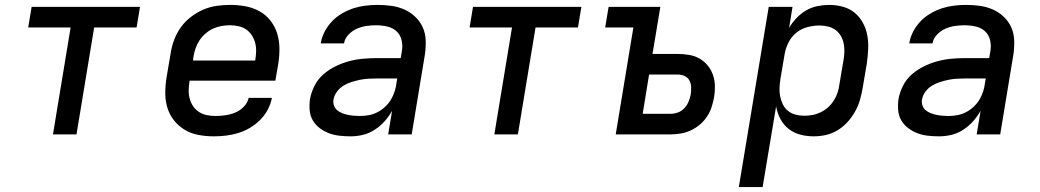

<svg xmlns="http://www.w3.org/2000/svg" viewBox="-20 -548 4240 783"><path d="M196 0 268 -436H95L109 -520H551L537 -436H364L292 0Z M852 8Q821 8 790.5 2.5Q760 -3 734.5 -18Q709 -33 690.5 -56Q672 -79 663 -107.5Q654 -136 654 -167.5Q654 -199 659 -231L676 -331Q680 -358 690 -385Q700 -412 717 -436Q734 -460 758 -478.5Q782 -497 808.5 -508.5Q835 -520 863 -524Q891 -528 918 -528Q950 -528 980.5 -522.5Q1011 -517 1037.5 -502.5Q1064 -488 1082.5 -464.5Q1101 -441 1110 -412.5Q1119 -384 1119.5 -352.5Q1120 -321 1115 -289L1103 -219H753V-217Q750 -199 749.5 -181Q749 -163 753.5 -146Q758 -129 767.5 -115Q777 -101 791.5 -91.5Q806 -82 823.5 -78.5Q841 -75 859 -75Q879 -75 899.5 -78Q920 -81 939.5 -89Q959 -97 974.5 -113Q990 -129 994 -149H1089Q1084 -124 1072 -101Q1060 -78 1041 -59Q1022 -40 999 -26.5Q976 -13 951.5 -5.5Q927 2 902 5Q877 8 852 8ZM767 -301H1021V-303Q1024 -321 1024.5 -339Q1025 -357 1020.5 -373.5Q1016 -390 1007 -404Q998 -418 984.5 -427.5Q971 -437 953.5 -441Q936 -445 918 -445Q901 -445 883.5 -442Q866 -439 849.5 -431.5Q833 -424 818.5 -411.5Q804 -399 794 -384Q784 -369 778 -352Q772 -335 769 -317Z M1410 8Q1387 8 1364.5 5.5Q1342 3 1322 -4.5Q1302 -12 1284.5 -25Q1267 -38 1256 -56.5Q1245 -75 1243 -97.5Q1241 -120 1244 -143Q1249 -171 1262.5 -198Q1276 -225 1299 -245Q1322 -265 1349 -278Q1376 -291 1404 -298.5Q1432 -306 1460.5 -308.5Q1489 -311 1517 -311H1614L1619 -340Q1623 -363 1617.5 -385Q1612 -407 1596.5 -421Q1581 -435 1558.5 -440Q1536 -445 1513 -445Q1493 -445 1473.5 -442Q1454 -439 1435.5 -431Q1417 -423 1401.5 -407Q1386 -391 1383 -371H1288Q1292 -396 1304 -419Q1316 -442 1334 -461Q1352 -480 1375.5 -493.5Q1399 -507 1422.5 -514.5Q1446 -522 1471 -525Q1496 -528 1520 -528Q1549 -528 1577 -524Q1605 -520 1629.5 -509Q1654 -498 1673.5 -479.5Q1693 -461 1704 -436.5Q1715 -412 1716 -383.5Q1717 -355 1713 -327L1659 0H1563L1579 -96Q1566 -73 1548 -53Q1530 -33 1507.5 -18.5Q1485 -4 1460 2Q1435 8 1410 8ZM1449 -75Q1467 -75 1485 -78.5Q1503 -82 1519.5 -90.5Q1536 -99 1550.5 -112.5Q1565 -126 1574.5 -142Q1584 -158 1589.5 -175.5Q1595 -193 1597 -210L1600 -228H1516Q1499 -228 1482 -227Q1465 -226 1448 -222.5Q1431 -219 1413.5 -213.5Q1396 -208 1380.5 -198.5Q1365 -189 1354 -174Q1343 -159 1340 -142Q1338 -129 1342 -117.5Q1346 -106 1355 -98.5Q1364 -91 1375.5 -86.5Q1387 -82 1399 -79.5Q1411 -77 1424 -76Q1437 -75 1449 -75Z M1996 0 2068 -436H1895L1909 -520H2351L2337 -436H2164L2092 0Z M2491 0 2563 -436H2448L2462 -520H2673L2641 -328H2744Q2768 -328 2791 -324Q2814 -320 2833 -309Q2852 -298 2866 -281Q2880 -264 2887.5 -242.5Q2895 -221 2895.5 -197.5Q2896 -174 2892 -150Q2888 -130 2881.5 -110Q2875 -90 2862.5 -71.5Q2850 -53 2833 -39Q2816 -25 2796.5 -16Q2777 -7 2756 -3.5Q2735 0 2715 0ZM2715 -84Q2730 -84 2745 -89.5Q2760 -95 2771 -107Q2782 -119 2788 -133.5Q2794 -148 2797 -163Q2799 -178 2798.5 -193Q2798 -208 2791.5 -220Q2785 -232 2772 -238Q2759 -244 2744 -244H2627L2601 -84Z M2993 215 3115 -520H3212L3198 -434Q3210 -455 3228 -474Q3246 -493 3267.5 -505.5Q3289 -518 3313.5 -523Q3338 -528 3361 -528Q3390 -528 3417.5 -520.5Q3445 -513 3465.5 -496Q3486 -479 3499 -455Q3512 -431 3517 -403.5Q3522 -376 3520.5 -347Q3519 -318 3515 -289L3498 -189Q3494 -165 3487 -140.5Q3480 -116 3467 -93Q3454 -70 3436.5 -50.5Q3419 -31 3396 -17Q3373 -3 3348 2.5Q3323 8 3298 8Q3270 8 3243.5 1Q3217 -6 3196 -22.5Q3175 -39 3162.5 -63Q3150 -87 3145 -114L3090 215ZM3259 -76Q3276 -76 3293 -79Q3310 -82 3326.5 -90Q3343 -98 3356.5 -110Q3370 -122 3380 -137.5Q3390 -153 3395.5 -169.5Q3401 -186 3403 -203L3420 -303Q3423 -320 3423.5 -337.5Q3424 -355 3420.5 -371.5Q3417 -388 3408.5 -402.5Q3400 -417 3386.5 -426.5Q3373 -436 3356 -440Q3339 -444 3322 -444Q3298 -444 3273 -437.5Q3248 -431 3228 -415Q3208 -399 3196 -375.5Q3184 -352 3180 -328L3163 -228Q3160 -210 3159 -191.5Q3158 -173 3161.5 -155.5Q3165 -138 3172.5 -122.5Q3180 -107 3193.5 -96Q3207 -85 3224 -80.5Q3241 -76 3259 -76Z M3810 8Q3787 8 3764.5 5.5Q3742 3 3722 -4.5Q3702 -12 3684.5 -25Q3667 -38 3656 -56.5Q3645 -75 3643 -97.5Q3641 -120 3644 -143Q3649 -171 3662.5 -198Q3676 -225 3699 -245Q3722 -265 3749 -278Q3776 -291 3804 -298.5Q3832 -306 3860.5 -308.5Q3889 -311 3917 -311H4014L4019 -340Q4023 -363 4017.5 -385Q4012 -407 3996.5 -421Q3981 -435 3958.5 -440Q3936 -445 3913 -445Q3893 -445 3873.5 -442Q3854 -439 3835.5 -431Q3817 -423 3801.5 -407Q3786 -391 3783 -371H3688Q3692 -396 3704 -419Q3716 -442 3734 -461Q3752 -480 3775.5 -493.5Q3799 -507 3822.5 -514.5Q3846 -522 3871 -525Q3896 -528 3920 -528Q3949 -528 3977 -524Q4005 -520 4029.5 -509Q4054 -498 4073.5 -479.5Q4093 -461 4104 -436.5Q4115 -412 4116 -383.5Q4117 -355 4113 -327L4059 0H3963L3979 -96Q3966 -73 3948 -53Q3930 -33 3907.5 -18.5Q3885 -4 3860 2Q3835 8 3810 8ZM3849 -75Q3867 -75 3885 -78.5Q3903 -82 3919.5 -90.5Q3936 -99 3950.5 -112.5Q3965 -126 3974.5 -142Q3984 -158 3989.5 -175.5Q3995 -193 3997 -210L4000 -228H3916Q3899 -228 3882 -227Q3865 -226 3848 -222.5Q3831 -219 3813.5 -213.5Q3796 -208 3780.5 -198.5Q3765 -189 3754 -174Q3743 -159 3740 -142Q3738 -129 3742 -117.5Q3746 -106 3755 -98.5Q3764 -91 3775.5 -86.5Q3787 -82 3799 -79.5Q3811 -77 3824 -76Q3837 -75 3849 -75Z"/></svg>

Font: Iosevka Md Ex Obl
Style: Regular
Weight: 500
Width: 7
Italic angle: -9°
Monospace: yes
Designer: Belleve Invis
Foundry: Belleve Invis
Version: Version 32.5.0; ttfautohint (v1.8.4)